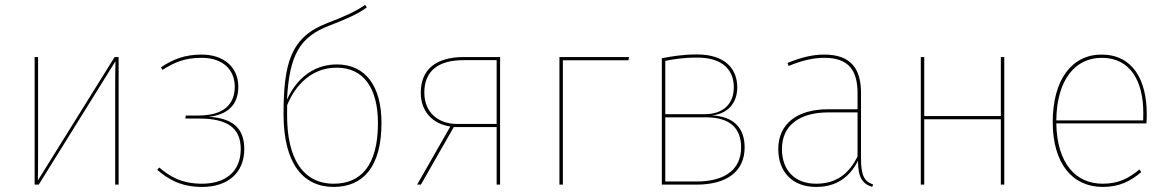

<svg xmlns="http://www.w3.org/2000/svg" viewBox="-20 -750 4747 780"><path d="M461.9 -518.3H445.6L133.9 -17C134.7 -60.9 134.7 -97.3 134.7 -136V-518.3H120.7V0H137.4L449.1 -501.3C448.3 -465.1 447.9 -431.4 447.9 -394V0H461.9Z M798.9 -528.3C730 -528.3 681.9 -508.7 633.6 -476.4L640.6 -466.3C688.9 -496.9 730.4 -515.1 798.9 -515.1C885.3 -515.1 933.7 -466.9 933.7 -397.7C933.7 -329.6 892.7 -280.7 786.1 -280.7H734.4L733.1 -268.4H789.1C904 -268.4 958 -229.9 958 -144.6C958 -52.7 895.6 -3.7 800.6 -3.7C716.4 -3.7 668.4 -34.4 627 -69.4L618.7 -60.1C660.6 -23.9 712.4 9.4 801 9.4C905.1 9.4 972.4 -47.4 972.4 -144.6C972.4 -233.9 919 -270.4 828.1 -275.4C907.6 -284.6 948.1 -326.1 948.1 -397.7C948.1 -476.1 890.4 -528.3 798.9 -528.3Z M1348.1 -488.3C1244 -488.3 1177.8 -417.5 1145.8 -344.9C1155.4 -528.4 1198.9 -599.8 1316.6 -645.4C1389.7 -673.4 1435.6 -694.3 1470.1 -719.9L1463.1 -730.4C1425.7 -703.6 1381.6 -683.9 1309.7 -656.3C1162.1 -599.9 1131.9 -496 1131.9 -285.6C1131.9 -87.3 1210.3 9.4 1335.4 9.4C1454.8 9.4 1529.8 -71.9 1529.8 -250.9C1529.8 -398.3 1466.4 -488.3 1348.1 -488.3ZM1335.9 -3.7C1212.3 -3.7 1145.4 -104.1 1146.3 -284.3L1146.6 -322.8C1180.5 -406.6 1248.3 -475.1 1347.7 -475.1C1456.8 -475.1 1515.4 -392.8 1515.4 -249.1C1515.4 -75.6 1444 -3.7 1335.9 -3.7Z M1864.9 -518.3C1749.4 -518.3 1689.4 -466.7 1689.4 -373.1C1689.4 -299.4 1735.3 -246.9 1809.4 -236.1L1674.6 0H1689.9L1823.5 -233.8H1997.6V0H2011.6V-518.3ZM1834.8 -246.6C1764.8 -246.6 1703.8 -289.8 1703.8 -373.6C1703.8 -461 1759.4 -506 1864.4 -505.6H1997.6V-246.6Z M2266.7 0V-505.1H2533.1L2535.4 -518.3H2252.7V0Z M2871.7 -280.9C2933.3 -287.3 2975.1 -327.9 2975.1 -395.6C2975.1 -468 2928.1 -528.9 2811.1 -528.9C2754.1 -528.9 2705.7 -520.7 2668.7 -513.3V0H2810.3C2929.9 0 3005.1 -51.4 3005.1 -151.3C3005.1 -233.3 2957 -277.7 2871.7 -280.9ZM2811.6 -516.1C2922.1 -516.1 2961.1 -460 2961.1 -395.6C2961.1 -327.6 2917.7 -286.1 2842.6 -286.1H2682.7V-502.7C2715.7 -509.3 2756.4 -516.1 2811.6 -516.1ZM2810.3 -12.7H2682.7V-273.4H2846.7C2944.6 -273.4 2990.7 -230.6 2990.7 -150.9C2990.7 -56.9 2918.7 -12.7 2810.3 -12.7Z M3477.9 -110V-372C3477.9 -471.4 3436.1 -528.3 3328.7 -528.3C3280.1 -528.3 3233.1 -516.4 3179.4 -494.3L3183.8 -482C3236.7 -503.7 3282.7 -515.1 3328.7 -515.1C3429.6 -515.1 3463.8 -462.1 3463.8 -370.7V-306.1H3343.3C3220.3 -306.1 3141.7 -248.1 3141.7 -144.6C3141.7 -53.8 3197.3 9.4 3295.1 9.4C3375.7 9.4 3429.3 -27.5 3465.6 -96.2C3466.1 -30.9 3481.8 -3.7 3523.4 9.4L3527 -0.7C3489.6 -13.3 3477.8 -39.1 3477.8 -110ZM3295.1 -3.7C3207.3 -3.7 3156.6 -60 3156.6 -144.6C3156.6 -241 3228.6 -293.4 3345.8 -293.4H3463.8V-114.5C3428.8 -44.3 3378.3 -3.7 3295.1 -3.7Z M4045.9 0H4059.9V-518.3H4045.9V-278.6H3734.7V-518.3H3720.7V0H3734.7V-265.4H4045.9Z M4638.7 -285.9C4638.7 -427 4580.9 -528.3 4454.9 -528.3C4334.4 -528.3 4256.7 -426 4256.7 -254.3C4256.7 -86.3 4336.3 9.4 4459.6 9.4C4526.6 9.4 4571.1 -13 4616.6 -50.8L4608.7 -61.4C4563.7 -24.3 4522.9 -3.7 4459.6 -3.7C4349.9 -3.7 4274.2 -86.2 4271.2 -248.6H4637.3C4638.3 -260.4 4638.7 -271.4 4638.7 -285.8ZM4624.1 -260.8H4271.2C4273.1 -428 4349.2 -515.1 4455.7 -515.1C4573 -515.1 4624.7 -419.4 4624.7 -290.6C4624.7 -277.1 4624.7 -270.8 4624.1 -260.8Z"/></svg>

Font: Fira Sans Hair
Style: Regular
Weight: 100
Designer: bBox Type GmbH & Carrois Corporate GbR & Edenspiekermann AG
Foundry: bBox Type GmbH & Carrois Corporate GbR & Edenspiekermann AG
Version: Version 4.300;PS 004.300;hotconv 1.0.88;makeotf.lib2.5.64775